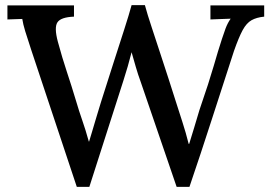

<svg xmlns="http://www.w3.org/2000/svg" viewBox="-20 -721 1052 750"><path d="M280 9 102 -526Q87 -571 78.5 -599Q70 -627 67 -647Q51 -646 37 -646Q23 -646 9 -645V-700H269V-656Q218 -654 204.5 -634Q191 -614 206 -558Q223 -495 241 -441Q259 -387 277 -327Q289 -286 301.5 -250.5Q314 -215 327 -168H328Q333 -184 339.5 -206Q346 -228 353 -251.5Q360 -275 366 -294.5Q372 -314 375 -324Q399 -400 422.5 -473Q446 -546 465 -605Q484 -664 494 -701H546Q556 -664 572.5 -614.5Q589 -565 606 -512.5Q623 -460 639 -411.5Q655 -363 666 -327Q679 -286 692.5 -244.5Q706 -203 717 -159H719Q728 -189 738.5 -222.5Q749 -256 759 -291Q779 -349 792.5 -391Q806 -433 815 -464Q824 -495 831.5 -520Q839 -545 847 -569Q853 -588 861 -609.5Q869 -631 881 -648Q862 -647 840.5 -646.5Q819 -646 802 -645V-700H1012V-656Q982 -653 962.5 -642Q943 -631 928 -603.5Q913 -576 894 -522Q850 -387 807.5 -255Q765 -123 720 9H670L530 -400Q519 -430 510.5 -459.5Q502 -489 494 -517Q487 -489 479 -461.5Q471 -434 462 -406L329 9Z"/></svg>

Font: Lora Medium
Style: Regular
Weight: 500
Designer: Olga Karpushina, Alexei Vanyashin (Cyrillic)
Foundry: Cyreal
Version: Version 3.004